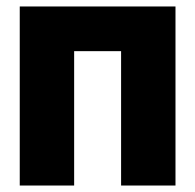

<svg xmlns="http://www.w3.org/2000/svg" viewBox="-20 -573 603 593"><path d="M41 0V-553H522V0H354V-415H209V0Z"/></svg>

Font: Noto Sans Mono SemiCondensed Black
Style: Regular
Weight: 900
Width: 4
Designer: Monotype Design Team
Foundry: Monotype Imaging Inc.
Version: Version 2.014; ttfautohint (v1.8.4.7-5d5b)